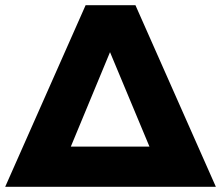

<svg xmlns="http://www.w3.org/2000/svg" viewBox="-34 -720 852 740"><path d="M542 -155H239L390 -519ZM-14 0H798L488 -700H296Z"/></svg>

Font: Montserrat-Alt1 ExtBd
Style: Regular
Weight: 800
Designer: Differentunic
Foundry: Differentunic
Version: Version 7.222